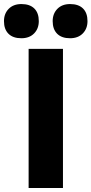

<svg xmlns="http://www.w3.org/2000/svg" viewBox="-56 -946 460 966"><path d="M88 -700H174.4H260.8V0H88ZM209 -839.6Q209 -877.4 232.7 -901.5Q256.4 -925.6 296.6 -925.6Q339 -925.6 361.6 -903.3Q384.2 -881 384.2 -839.6Q384.2 -801.8 360.5 -777.7Q336.8 -753.6 296.6 -753.6Q254.2 -753.6 231.6 -776.2Q209 -798.8 209 -839.6ZM-36 -839.6Q-36 -877.4 -12.3 -901.5Q11.4 -925.6 51.6 -925.6Q94 -925.6 116.6 -903.3Q139.2 -881 139.2 -839.6Q139.2 -801.8 115.5 -777.7Q91.8 -753.6 51.6 -753.6Q9.2 -753.6 -13.4 -776.2Q-36 -798.8 -36 -839.6Z"/></svg>

Font: Easer Grotesk Variable
Style: Regular
Weight: 400
Designer: Boardeaser, Bonnie Shaver-Troup, Thomas Jockin
Foundry: Lexend
Version: Version 1.001;Glyphs 3.1.2 (3151)